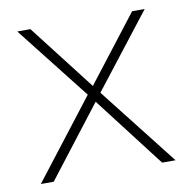

<svg xmlns="http://www.w3.org/2000/svg" viewBox="-64 -584 640 647"><g transform="rotate(-10 255.5 -260.0)"><path d="M255 -241 440 0H486L276 -268L472 -520H429L255 -295L81 -520H36L233 -269L25 0H69Z"/></g></svg>

Font: Montserrat-Alt1 ExtLt
Style: Regular
Weight: 200
Designer: Differentunic
Foundry: Differentunic
Version: Version 7.222